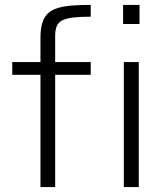

<svg xmlns="http://www.w3.org/2000/svg" viewBox="-20 -763 686 783"><path d="M145 0V-458H30V-510H145V-607Q145 -645 152.5 -669.5Q160 -694 175.5 -708.5Q191 -723 216 -730.5Q241 -738 274 -740.5Q307 -743 350 -743V-695Q306 -695 278 -691.5Q250 -688 234 -680Q218 -672 211.5 -656.5Q205 -641 205 -617V-510H350V-458H205V0ZM485 0V-510H546V0ZM482 -665V-743H549V-665Z"/></svg>

Font: Saira SemiExpanded Light
Style: Regular
Weight: 300
Width: 6
Designer: Hector Gatti with collaboration of the Omnibus-Type team
Foundry: Omnibus-Type
Version: Version 1.101